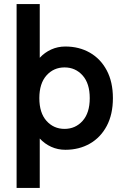

<svg xmlns="http://www.w3.org/2000/svg" viewBox="-20 -720 607 937"><path d="M61 197V-700H174V-438Q198 -464 230 -478.5Q262 -493 299 -493Q366 -493 418.5 -463Q471 -433 501 -376.5Q531 -320 531 -241Q531 -162 501 -105.5Q471 -49 418.5 -19Q366 11 299 11Q262 11 230 -3.5Q198 -18 174 -44V197ZM295 -91Q348 -91 383 -130Q418 -169 418 -241Q418 -313 383 -352Q348 -391 295 -391Q242 -391 207 -352Q172 -313 172 -241Q172 -169 207 -130Q242 -91 295 -91Z"/></svg>

Font: Zen Kaku Gothic Antique
Style: Bold
Weight: 700
Designer: Yoshimichi Ohira
Foundry: Positype
Version: Version 1.001